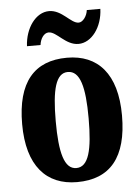

<svg xmlns="http://www.w3.org/2000/svg" viewBox="-54 -807 628 860"><g transform="rotate(-5 259.5 -377.0)"><path d="M318 -606C377 -606 426 -672 429 -754H368C365 -727 346 -701 327 -701C292 -701 257 -764 199 -764C139 -764 91 -697 87 -616H148C151 -643 167 -669 189 -669C225 -669 260 -606 318 -606ZM258 10C407 10 484 -82 484 -270C484 -458 399 -549 261 -549C113 -549 35 -458 35 -270C35 -82 120 10 258 10ZM260 -53C206 -53 186 -128 186 -270C186 -412 205 -485 259 -485C314 -485 334 -412 334 -270C334 -128 315 -53 260 -53Z"/></g></svg>

Font: Noto Serif Tamil ExtraCondensed ExtraBold
Style: Regular
Weight: 800
Width: 2
Designer: Indian Type Foundry, Tom Grace, and the Monotype Design Team
Foundry: Monotype Imaging Inc.
Version: Version 2.004